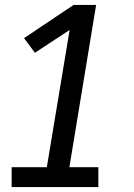

<svg xmlns="http://www.w3.org/2000/svg" viewBox="-20 -755 540 775"><path d="M27 0V-80H169L261 -634L121 -542L77 -601L277 -735H368L260 -80H377V0Z"/></svg>

Font: Iosevka SS18 Medium
Style: Italic
Weight: 500
Italic angle: -9°
Monospace: yes
Designer: Belleve Invis
Foundry: Belleve Invis
Version: Version 25.1.1; ttfautohint (v1.8.4)